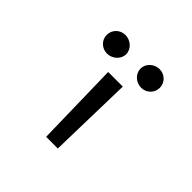

<svg xmlns="http://www.w3.org/2000/svg" viewBox="-162 -805 965 965"><g transform="rotate(45 320.5 -322.0)"><path d="M451 -512C488 -512 518 -541 518 -578C518 -615 488 -644 451 -644C414 -644 381 -615 381 -578C381 -541 414 -512 451 -512ZM208 -512C245 -512 279 -541 279 -578C279 -615 245 -644 208 -644C171 -644 141 -615 141 -578C141 -541 171 -512 208 -512ZM382 -451H278L288 0H371Z"/></g></svg>

Font: Charger Monospace
Style: Regular
Weight: 400
Designer: Jasper
Foundry: Cannot Into Space Fonts
Version: Version 0.980